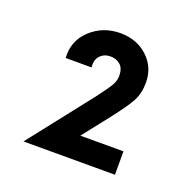

<svg xmlns="http://www.w3.org/2000/svg" viewBox="-77 -839 524 523"><g transform="rotate(20 184.5 -577.0)"><path d="M181.2 -461.4H306.2V-393.6H41L183.6 -575.2Q210.4 -610.4 217.8 -623.8Q225.1 -637.2 225.1 -649.9Q225.1 -672.4 213.4 -682.4Q201.7 -692.4 185.1 -692.4Q166.5 -692.4 155 -679.9Q143.6 -667.5 146.5 -646.5H71.3Q67.9 -695.8 103.3 -728.5Q138.7 -761.2 189 -761.2Q236.3 -761.2 268.1 -731.9Q299.8 -702.6 299.8 -657.7Q299.8 -627.4 287.6 -604.2Q275.4 -581.1 237.3 -532.7Z"/></g></svg>

Font: Now Alt
Style: Bold
Weight: 700
Designer: Alfredo Marco Pradil
Foundry: Alfredo Marco Pradil
Version: Version 1.002;PS 001.002;hotconv 1.0.88;makeotf.lib2.5.64775